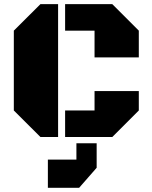

<svg xmlns="http://www.w3.org/2000/svg" viewBox="-20 -668 743 936"><path d="M263.2 0H177.2L47.4 -129.4V-518.6L177.2 -647.9H263.2ZM297.4 -518.6V-647.9H527.3L656.7 -518.6V-388.2H440.9V-518.6ZM297.4 0V-129.4H440.9V-224.1H656.7V-129.4L527.3 0ZM352.5 109.9V30.3H451.2V149.9L365.7 247.6H213.4V109.9Z"/></svg>

Font: Black Ops One
Style: Regular
Weight: 400
Designer: James Grieshaber
Foundry: James Grieshaber
Version: Version 1.002